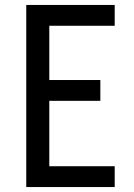

<svg xmlns="http://www.w3.org/2000/svg" viewBox="-20 -755 540 775"><path d="M86 0H443V-84H179V-348H385V-432H179V-651H443V-735H86Z"/></svg>

Font: Iosevka SS08 Medium
Style: Regular
Weight: 500
Monospace: yes
Designer: Belleve Invis
Foundry: Belleve Invis
Version: Version 3.4.3; ttfautohint (v1.8.3)